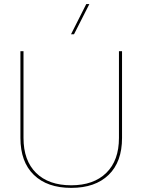

<svg xmlns="http://www.w3.org/2000/svg" viewBox="-20 -911 698 941"><path d="M578.1 -234.9Q578.1 -117.7 512.5 -54Q446.8 9.8 329.1 9.8Q211.4 9.8 145.8 -54Q80.1 -117.7 80.1 -234.9V-660.2H95.2V-234.9Q95.2 -124.5 156.7 -63.7Q218.3 -2.9 329.1 -2.9Q439 -2.9 501 -63.7Q563 -124.5 563 -234.9V-660.2H578.1ZM328.1 -743.2 402.8 -891.1H418L342.8 -743.2Z"/></svg>

Font: Human Sans Thin
Style: Regular
Weight: 100
Designer: Tim Radville
Foundry: Continuum
Version: Version 1.000;FEAKit 1.0